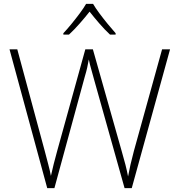

<svg xmlns="http://www.w3.org/2000/svg" viewBox="-20 -968 921 988"><path d="M855 -714 658 0H621L464 -559Q456 -590 449 -613.5Q442 -637 437 -662Q433 -639 428.5 -619Q424 -599 417 -576L260 0H223L29 -714H69L210 -192Q220 -153 228 -123.5Q236 -94 242 -63Q249 -94 256.5 -124.5Q264 -155 275 -194L419 -714H458L606 -191Q618 -150 625.5 -120.5Q633 -91 639 -60Q645 -92 651.5 -121Q658 -150 669 -191L814 -714ZM459 -948Q471 -927 491.5 -899.5Q512 -872 534.5 -844.5Q557 -817 575 -797V-790H546Q519 -815 491 -847.5Q463 -880 441 -908Q419 -880 390.5 -847.5Q362 -815 335 -790H306V-797Q325 -817 347.5 -844.5Q370 -872 390.5 -899.5Q411 -927 423 -948Z"/></svg>

Font: Noto Sans Lao Looped ExtraLight
Style: Regular
Weight: 200
Designer: Mark Frömberg, Ben Mitchell
Foundry: The Fontpad Ltd
Version: Version 1.002; ttfautohint (v1.8.4.7-5d5b)